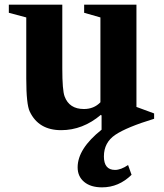

<svg xmlns="http://www.w3.org/2000/svg" viewBox="-20 -550 705 826"><path d="M531 160 546 202Q491 256 419 256Q370 256 342 232.5Q314 209 314 170Q314 90 417 8V-53L414 -56Q336 10 243 10Q146 10 108 -70Q93 -101 93 -212V-475L18 -495V-530H248V-256Q248 -161 258 -135Q278 -81 341 -81Q384 -81 412 -110V-475L342 -495V-530H567V-90L643 -62V-39Q525 -3 476 30Q427 63 427 123Q427 181 475 181Q500 181 531 160Z"/></svg>

Font: Libre Caslon Text
Style: Bold
Weight: 700
Designer: Pablo Impallari, Rodrigo Fuenzalida
Foundry: Pablo Impallari, Rodrigo Fuenzalida
Version: Version 1.002